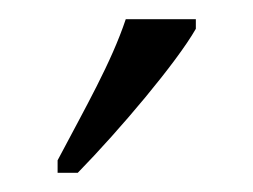

<svg xmlns="http://www.w3.org/2000/svg" viewBox="-20 -786 264 200"><path d="M40 -619V-606H61C105 -651 164 -721 184 -756V-766H111C96 -721 69 -674 40 -619Z"/></svg>

Font: Noto Serif Tamil ExtraCondensed Light
Style: Italic
Weight: 300
Width: 2
Italic angle: -12°
Designer: Indian Type Foundry, Tom Grace, and the Monotype Design Team
Foundry: Monotype Imaging Inc.
Version: Version 2.003